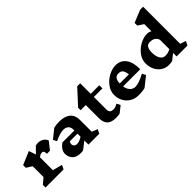

<svg xmlns="http://www.w3.org/2000/svg" viewBox="109 -1856 2850 2850"><g transform="rotate(-45 1533.5 -431.5)"><path d="M302 -375V-105L454 -65L422 0H43V-56L132 -131V-358L43 -414V-470L251 -558L289 -447L380 -541Q401 -549 429 -549Q481 -549 518.5 -525Q556 -501 571 -459L475 -339H412Q411 -375 402 -390.5Q393 -406 374 -406Q338 -406 302 -375Z M1172 0H944V-87L831 2Q811 10 781 10Q685 10 642.5 -37Q600 -84 600 -150Q600 -189 624 -226.5Q648 -264 693 -296H944V-313Q944 -368 914 -394Q884 -420 834 -420Q764 -420 651 -365L621 -422L760 -534Q811 -549 879 -549Q991 -549 1052.5 -498Q1114 -447 1114 -350V-100L1204 -65ZM944 -166V-230H783Q775 -218 771.5 -207.5Q768 -197 768 -184Q768 -159 785.5 -142Q803 -125 832 -125Q882 -125 944 -166Z M1597 2Q1563 10 1516 10Q1420 10 1375.5 -33.5Q1331 -77 1331 -168V-443H1223V-496L1438 -730H1501V-509H1681V-443H1501V-175Q1501 -106 1579 -106Q1599 -106 1618.5 -112.5Q1638 -119 1668 -135L1698 -78Z M2279 -247H1918Q1928 -186 1961 -149.5Q1994 -113 2047 -113Q2117 -113 2249 -183L2279 -126L2127 -5Q2068 10 1989 10Q1916 10 1857.5 -24.5Q1799 -59 1766.5 -119Q1734 -179 1734 -252Q1734 -331 1785 -399.5Q1836 -468 1912.5 -508.5Q1989 -549 2060 -549Q2166 -549 2223.5 -469Q2281 -389 2279 -247ZM1914 -313H2106Q2098 -375 2077 -404Q2056 -433 2005 -433Q1961 -433 1938.5 -403Q1916 -373 1914 -313Z M3022 0H2795V-74L2699 2Q2667 10 2625 10Q2559 10 2506.5 -24.5Q2454 -59 2424.5 -119Q2395 -179 2395 -252Q2395 -331 2446 -399.5Q2497 -468 2573.5 -508.5Q2650 -549 2721 -549Q2762 -549 2795 -528V-678L2706 -737V-793L2902 -873H2965V-95L3055 -65ZM2795 -153V-344Q2789 -383 2755 -408Q2721 -433 2663 -433Q2575 -433 2575 -299Q2575 -223 2603.5 -173.5Q2632 -124 2686 -124Q2745 -124 2795 -153Z"/></g></svg>

Font: InknutAntiqua
Style: Bold
Weight: 700
Designer: Claus Eggers Srensen
Foundry: Claus Eggers Srensen
Version: Version 1.000; ttfautohint (v1.2) -l 7 -r 28 -G 50 -x 13 -D 